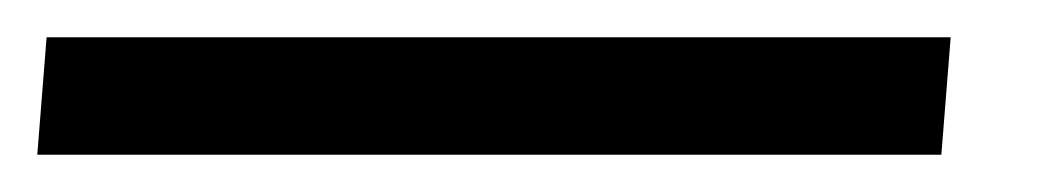

<svg xmlns="http://www.w3.org/2000/svg" viewBox="-34 -20 559 103"><path d="M-14 63 -9 0H476L471 63Z"/></svg>

Font: Muli SemiBold
Style: Italic
Weight: 600
Italic angle: -4.541°
Designer: Vernon Adams
Foundry: Vernon Adams
Version: Version 2.100; ttfautohint (v1.8.1.43-b0c9)